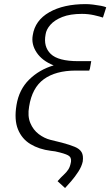

<svg xmlns="http://www.w3.org/2000/svg" viewBox="-20 -742 557 956"><path d="M508.9 -705.6 492.5 -654.5Q477.3 -659.8 448.2 -666.4Q419 -672.9 387.8 -672.9Q329.2 -672.9 290.3 -657.5Q251.4 -642 230.8 -618.4Q210.2 -594.8 207 -570.7Q195.3 -509.6 232.6 -473.5Q269.9 -437.5 369.3 -437.5H434.3L427.2 -397.4H426.1L424.7 -390.6H356.2Q257.1 -390.3 198.3 -347.7Q139.6 -305 125 -211.6Q116.5 -164.1 130.9 -129.6Q145.2 -95.2 172.9 -74.2Q200.6 -53.3 231.9 -45.5L288.4 -31.6Q327.8 -21 351.9 -11Q376.1 -1.1 386 15.3Q396 31.6 392 62.1Q386.7 87 370 112.7Q353.3 138.5 334.5 160.2Q315.7 181.8 304 194.2L266.7 160.2Q284.4 139.9 297.9 127.7Q311.4 115.4 320.3 101.7Q329.2 88.1 333.5 63.6Q336.6 41.2 319.4 31.6Q302.2 22 254.6 11.7L233 8.9Q174.4 1.4 131.6 -24.5Q88.8 -50.4 69.4 -98.2Q50.1 -146 62.1 -218.8Q74.6 -295.8 125 -345.5Q175.4 -395.2 247.2 -416.5Q190.3 -438.9 162.6 -480.3Q134.9 -521.7 143.1 -566.8Q154.5 -640.6 225.5 -681.1Q296.5 -721.6 407.3 -721.6Q422.6 -721.6 443.5 -719.1Q464.5 -716.6 482.8 -713.1Q501.1 -709.5 508.9 -705.6Z"/></svg>

Font: Inter UI Extra Light
Style: Italic
Weight: 200
Italic angle: -9.39999°
Designer: Rasmus Andersson
Foundry: rsms
Version: 3.2;8d6f07862